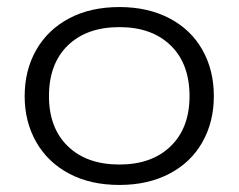

<svg xmlns="http://www.w3.org/2000/svg" viewBox="-20 -515 677 545"><path d="M50 -242Q50 -316 83 -373.5Q116 -431 176.5 -463Q237 -495 319 -495Q400 -495 461 -463Q522 -431 554.5 -373.5Q587 -316 587 -242Q587 -169 554.5 -111.5Q522 -54 461 -22Q400 10 319 10Q237 10 176.5 -22Q116 -54 83 -111.5Q50 -169 50 -242ZM518 -242Q518 -334 464.5 -386Q411 -438 319 -438Q226 -438 172.5 -386Q119 -334 119 -242Q119 -152 172.5 -100Q226 -48 319 -48Q411 -48 464.5 -100Q518 -152 518 -242Z"/></svg>

Font: Niramit Light
Style: Regular
Weight: 300
Designer: Katatrad Aksorn Co.,Ltd.
Foundry: Cadson Demak Co.,Ltd.
Version: Version 1.000; ttfautohint (v1.6)